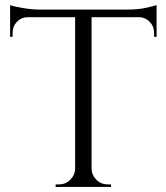

<svg xmlns="http://www.w3.org/2000/svg" viewBox="-20 -739 658 759"><path d="M589 -611Q589 -635 572 -652.5Q555 -670 532 -671H342V-72Q343 -46 361.5 -28Q380 -10 406 -10H419V0H200V-10H213Q239 -10 257.5 -28Q276 -46 277 -71V-671H87Q63 -670 46.5 -652.5Q30 -635 30 -611V-594L20 -593V-719Q35 -713 72 -707Q109 -701 140 -701H478Q527 -701 559.5 -708.5Q592 -716 599 -719V-593L589 -594Z"/></svg>

Font: Cinzel Decorative
Style: Regular
Weight: 400
Designer: Natanael Gama
Version: Version 1.002;PS 001.002;hotconv 1.0.56;makeotf.lib2.0.21325